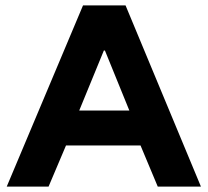

<svg xmlns="http://www.w3.org/2000/svg" viewBox="-20 -695 773 715"><path d="M5 0 289.2 -675H447.5L728.3 0H567.5L503.3 -153.3H225.8L160.8 0ZM275 -283.3H461.7L370.8 -506.7H366.7Z"/></svg>

Font: Funnel Display Light ExtraBold
Style: Regular
Weight: 800
Version: Version 1.000